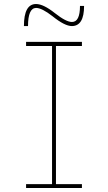

<svg xmlns="http://www.w3.org/2000/svg" viewBox="-20 -940 540 960"><path d="M120.1 -809.6H99.6Q99.6 -919.9 160.2 -919.9Q197.3 -919.9 254.9 -874Q310.5 -830.1 339.8 -830.1Q379.9 -830.1 379.9 -910.2H400.4Q400.4 -810.5 339.8 -809.6Q303.7 -809.6 243.2 -858.4Q189.5 -900.4 160.2 -900.4Q120.1 -899.4 120.1 -809.6ZM389.6 0H110.4V-19.5H240.2V-710H110.4V-730.5H389.6V-710H259.8V-19.5H389.6Z"/></svg>

Font: Mgen+ 1m thin
Style: Regular
Weight: 100
Designer: [Source Han Sans]
Ryoko NISHIZUKA  (kana & ideographs); Paul D. Hunt (Latin, Greek & Cyrillic); Wenlong ZHANG  (bopomofo
Version: Version 1.059.20150602